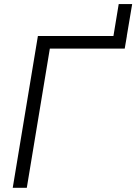

<svg xmlns="http://www.w3.org/2000/svg" viewBox="-20 -900 653 920"><path d="M513.7 -668 548.8 -880.4H613.3L577.6 -668ZM587.9 -727.5 577.6 -667H218.8L108.4 0H41L161.6 -727.5Z"/></svg>

Font: Inter 24pt Light
Style: Italic
Weight: 300
Italic angle: -9.3988°
Designer: Rasmus Andersson
Foundry: rsms
Version: Version 4.001;git-66647c0bb